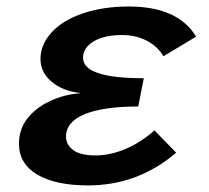

<svg xmlns="http://www.w3.org/2000/svg" viewBox="-20 -558 640 588"><path d="M272.5 -82Q317.4 -82 364.3 -101.8Q411.1 -121.6 453.1 -158.7L519.5 -90.3Q401.9 9.8 250 9.8Q149.9 9.8 94 -23.4Q38.1 -56.6 38.1 -117.7Q38.1 -161.6 63.2 -194.3Q88.4 -227.1 131.8 -247.8Q175.3 -268.6 225.6 -272.5L226.1 -273.4Q173.8 -278.3 138.9 -307.1Q104 -335.9 104 -377.4Q104 -421.4 137.9 -458.7Q171.9 -496.1 234.1 -517.1Q296.4 -538.1 374 -538.1Q524.9 -538.1 580.6 -445.8L480.5 -385.7Q462.9 -416 429.4 -433.3Q396 -450.7 355 -450.7Q298.8 -450.7 266.6 -431.2Q234.4 -411.6 234.4 -380.9Q234.4 -318.4 420.4 -318.4L403.3 -231.9Q297.9 -231.9 240.2 -208.7Q182.6 -185.5 182.1 -139.6Q182.1 -115.7 203.6 -98.9Q225.1 -82 272.5 -82Z"/></svg>

Font: Cousine
Style: Bold Italic
Weight: 700
Italic angle: -12°
Monospace: yes
Designer: Steve Matteson
Foundry: Ascender Corporation
Version: Version 1.20